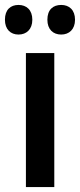

<svg xmlns="http://www.w3.org/2000/svg" viewBox="-37 -824 324 778"><path d="M-17 -744C-17 -705 6 -684 38 -684C70 -684 94 -705 94 -744C94 -784 70 -804 38 -804C6 -804 -17 -785 -17 -744ZM155 -744C155 -705 178 -684 211 -684C243 -684 267 -705 267 -744C267 -784 243 -804 211 -804C178 -804 155 -785 155 -744ZM183 -66V-609H68V-66Z"/></svg>

Font: Noto Sans Malayalam UI Condensed SemiBold
Style: Regular
Weight: 600
Width: 3
Designer: Jelle Bosma - Monotype Design Team
Foundry: Monotype Imaging Inc.
Version: Version 2.104